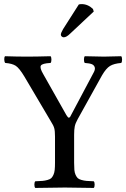

<svg xmlns="http://www.w3.org/2000/svg" viewBox="-20 -924 623 946"><path d="M345.2 -122.1Q345.2 -100.6 346.4 -86.7Q347.7 -72.8 352.5 -62.3Q357.4 -51.8 363 -46.4Q368.7 -41 381.3 -37.4Q394 -33.7 406.5 -32.7Q418.9 -31.7 441.9 -30.8Q446.3 -26.4 446.3 -14.4Q446.3 -2.4 441.9 2Q342.3 0 299.8 0Q251.5 0 153.8 2Q149.4 -2.4 149.4 -14.4Q149.4 -26.4 153.8 -30.8Q176.8 -31.7 189.2 -32.7Q201.7 -33.7 214.4 -37.4Q227.1 -41 232.7 -46.4Q238.3 -51.8 243.2 -62.3Q248 -72.8 249.5 -86.7Q251 -100.6 251 -122.1V-251Q251 -278.8 247.3 -292.2Q243.7 -305.7 230 -327.1L100.1 -546.9Q75.2 -588.4 57.4 -599.9Q39.6 -611.3 5.9 -613.8Q1.5 -618.2 1 -630.4Q0.5 -642.6 4.9 -647Q64.5 -645 113.8 -645Q156.7 -645 229 -647Q233.4 -642.6 233.4 -630.4Q233.4 -618.2 229 -613.8Q188 -611.8 181.4 -600.8Q174.8 -589.8 192.9 -559.1L307.1 -356.9Q314.9 -344.2 318.8 -344.2Q324.7 -344.2 329.1 -355L439 -562Q450.2 -580.6 447 -591.8Q443.8 -603 432.6 -607.7Q421.4 -612.3 397.9 -613.8Q393.6 -618.2 393.6 -630.4Q393.6 -642.6 397.9 -647Q464.4 -645 492.2 -645Q521.5 -645 577.1 -647Q581.5 -642.6 581.5 -630.4Q581.5 -618.2 577.1 -613.8Q541.5 -610.8 522.2 -599.1Q502.9 -587.4 482.9 -553.2L362.8 -336.9Q351.6 -316.9 348.4 -301.3Q345.2 -285.6 345.2 -259.8ZM368.2 -901.9Q374 -903.8 381.8 -903.8Q413.1 -903.8 438 -879.9L441.9 -867.2L326.2 -758.8Q307.6 -740.2 293.9 -740.2Q288.6 -740.2 284.2 -744.1Q279.8 -748 279.8 -752.9Q279.8 -761.7 291 -780.8Z"/></svg>

Font: Common Serif News
Style: Regular
Weight: 450
Designer: Philipp H. Poll, Khaled Hosny
Foundry: Stefan Peev, Context Ltd.
Version: Version 1.026